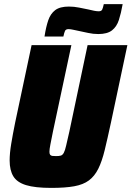

<svg xmlns="http://www.w3.org/2000/svg" viewBox="-20 -908 641 936"><path d="M230 8Q151 8 107 -5.5Q63 -19 45 -48.5Q27 -78 27 -126Q27 -160 34.5 -206Q42 -252 54 -311L134 -688H328L238 -266Q230 -226 225.5 -203Q221 -180 221 -168Q221 -158 224.5 -153.5Q228 -149 235 -148Q242 -147 253 -147Q268 -147 276.5 -149.5Q285 -152 291 -163Q297 -174 302.5 -198.5Q308 -223 318 -266L407 -688H601L521 -311Q504 -232 490.5 -176.5Q477 -121 459 -85Q441 -49 413.5 -28.5Q386 -8 342 0Q298 8 230 8ZM197 -730Q204 -776 215 -808.5Q226 -841 249 -858.5Q272 -876 316 -876Q341 -876 365.5 -871Q390 -866 410 -862Q426 -858 439 -855.5Q452 -853 461 -853Q474 -853 478 -861Q482 -869 486 -888H578Q570 -843 559.5 -810.5Q549 -778 526 -760Q503 -742 459 -742Q434 -742 409.5 -747.5Q385 -753 365 -757Q349 -760 336.5 -763Q324 -766 314 -766Q301 -766 297 -757.5Q293 -749 289 -730Z"/></svg>

Font: Saira SemiCondensed Black
Style: Italic
Weight: 900
Width: 4
Italic angle: -12°
Designer: Hector Gatti with collaboration of the Omnibus-Type team
Foundry: Omnibus-Type
Version: Version 1.101